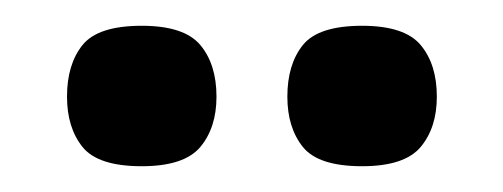

<svg xmlns="http://www.w3.org/2000/svg" viewBox="-20 -764 390 149"><path d="M32 -689Q32 -714 44 -729Q56 -744 90 -744Q123 -744 135.5 -729Q148 -714 148 -689Q148 -665 135.5 -650Q123 -635 90 -635Q56 -635 44 -650Q32 -665 32 -689ZM203 -689Q203 -714 215 -729Q227 -744 261 -744Q294 -744 306.5 -729Q319 -714 319 -689Q319 -665 306.5 -650Q294 -635 261 -635Q227 -635 215 -650Q203 -665 203 -689Z"/></svg>

Font: Khand Variable Light
Style: Regular
Weight: 300
Designer: Satya Rajpurohit
Foundry: Indian Type Foundry
Version: Version 3.000